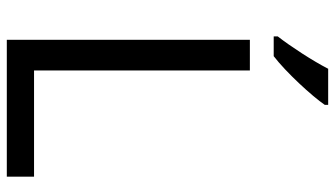

<svg xmlns="http://www.w3.org/2000/svg" viewBox="-230 -754 984 564"><g transform="rotate(90 262.0 -472.0)"><path d="M288 -934V-944H182C159 -899 116 -833 87 -796V-784H145C192 -820 263 -897 288 -934ZM97 0H499V-80H187V-714H97Z"/></g></svg>

Font: Noto Sans Kayah Li
Style: Regular
Weight: 400
Designer: Monotype Design Team, Sérgio Martins
Foundry: Monotype Imaging Inc.
Version: Version 2.002